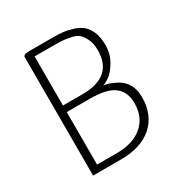

<svg xmlns="http://www.w3.org/2000/svg" viewBox="-126 -594 650 687"><g transform="rotate(-30 199.5 -250.0)"><path d="M64 -489Q64 -500 88 -500H185Q210 -500 228.5 -498Q247 -496 268.5 -489Q290 -482 304 -470Q318 -458 327 -436Q336 -414 336 -383Q336 -345 317.5 -315Q299 -285 282 -274Q265 -263 256 -261Q276 -259 294 -250Q356 -225 356 -156Q356 -83 309.5 -41.5Q263 0 179 0H64ZM96 -271H176Q303 -271 303 -380Q303 -408 294 -426.5Q285 -445 274.5 -454.5Q264 -464 240.5 -468.5Q217 -473 203.5 -473.5Q190 -474 159 -474H96ZM96 -27H178Q245 -27 283.5 -60Q322 -93 322 -151Q322 -196 292.5 -220Q263 -244 190 -244H96Z"/></g></svg>

Font: Yanone Kaffeesatz Thin
Style: Regular
Weight: 250
Designer: Yanone (Cyrillic: Daniel Pouzeot)
Foundry: Yanone
Version: Version 1.003;PS 001.003;hotconv 1.0.88;makeotf.lib2.5.64775